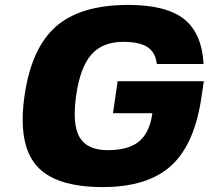

<svg xmlns="http://www.w3.org/2000/svg" viewBox="-20 -740 848 780"><path d="M439 -280 458 -410H808L799 -350Q772 -156 676.5 -68Q581 20 397 20Q203 20 127.5 -68Q52 -156 79.5 -350Q107 -544 207 -632Q307 -720 501 -720Q654 -720 727 -663Q800 -606 807 -480H617Q612 -527 579.5 -548.5Q547 -570 480 -570Q396 -570 350.5 -517.5Q305 -465 289 -349.5Q273 -234 303.5 -182Q334 -130 418 -130Q502 -130 545 -165.5Q588 -201 599 -280Z"/></svg>

Font: Fivo Sans Modern Heavy
Style: Regular
Weight: 900
Designer: Alexander Slobzheninov
Foundry: Alexander Slobzheninov
Version: 1.0